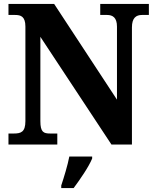

<svg xmlns="http://www.w3.org/2000/svg" viewBox="-20 -734 787 975"><path d="M23 0H271V-56H235C201 -56 185 -63 185 -119V-547L546 0H650V-595C650 -643 671 -658 701 -658H736V-714H489V-658H524C552 -658 574 -645 574 -599V-228L255 -714H23V-658H57C85 -658 109 -651 109 -599V-119C109 -63 86 -56 50 -56H23ZM291 208V221H354C386 178 431 113 448 71V61H332C324 104 304 169 291 208Z"/></svg>

Font: Noto Serif Devanagari SemiCondensed ExtraBold
Style: Regular
Weight: 800
Width: 4
Designer: Universal Thirst, Indian Type Foundry and the Monotype Design Team
Foundry: Monotype Imaging Inc.
Version: Version 2.004